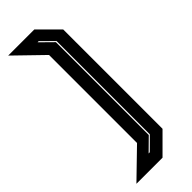

<svg xmlns="http://www.w3.org/2000/svg" viewBox="-307 -778 1006 1006"><g transform="rotate(-45 196.0 -275.0)"><path d="M214 200H20.5L174 51V-601L20.5 -750H214L321 -643V93ZM187 132.5 253.5 66.5V-624.5L187 -690.5H178.5L247 -623V65L178 133Z"/></g></svg>

Font: Tourney ExtraBold
Style: Regular
Weight: 800
Designer: Tyler Finck
Foundry: Etcetera Type Co
Version: Version 1.015